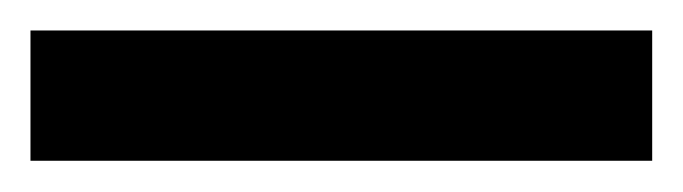

<svg xmlns="http://www.w3.org/2000/svg" viewBox="-20 -757 448 126"><path d="M0 -651.5H408V-737H0Z"/></svg>

Font: Spartan SemiBold
Style: Regular
Weight: 600
Designer: Matt Bailey, Mirko Velimirovic
Foundry: Matt Bailey
Version: Version 1.003; ttfautohint (v1.8.3)